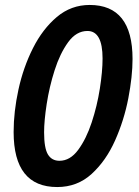

<svg xmlns="http://www.w3.org/2000/svg" viewBox="-20 -745 560 775"><path d="M515 -507Q515 -725 342 -725Q267 -725 209.5 -676.5Q152 -628 113 -550.5Q74 -473 54.5 -383.5Q35 -294 35 -212Q35 10 211 10Q292 10 350 -43Q408 -96 444.5 -178Q481 -260 498 -348.5Q515 -437 515 -507ZM158 -211Q158 -257 168.5 -325.5Q179 -394 200.5 -461.5Q222 -529 255 -574.5Q288 -620 333 -620Q394 -620 394 -509Q394 -457 383 -387Q372 -317 350 -250.5Q328 -184 295.5 -140Q263 -96 220 -96Q189 -96 173.5 -121.5Q158 -147 158 -211Z"/></svg>

Font: Noto Sans Display Condensed
Style: Bold Italic
Weight: 700
Width: 3
Designer: Monotype Design team
Foundry: Monotype Imaging Inc.
Version: 1.000